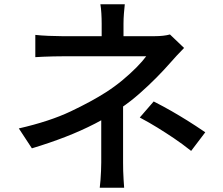

<svg xmlns="http://www.w3.org/2000/svg" viewBox="-20 -828 1040 897"><path d="M563 -808Q561 -791 559 -765.5Q557 -740 557 -718Q557 -704 557 -684.5Q557 -665 557 -646Q557 -627 557 -614H455Q455 -627 455 -645.5Q455 -664 455 -683.5Q455 -703 455 -718Q455 -741 453.5 -766Q452 -791 449 -808ZM840 -604Q824 -588 806 -568.5Q788 -549 775 -534Q748 -503 711.5 -466Q675 -429 632.5 -391.5Q590 -354 543 -322Q489 -284 424 -250.5Q359 -217 285.5 -188.5Q212 -160 129 -135L68 -228Q212 -261 310 -307.5Q408 -354 475 -397Q517 -424 553.5 -454.5Q590 -485 618.5 -514Q647 -543 663 -565Q651 -565 620.5 -565Q590 -565 549 -565Q508 -565 464.5 -565Q421 -565 381 -565Q341 -565 311.5 -565Q282 -565 271 -565Q254 -565 229.5 -564.5Q205 -564 182.5 -563Q160 -562 145 -561V-665Q171 -662 207 -660.5Q243 -659 269 -659Q280 -659 312 -659Q344 -659 388 -659Q432 -659 480.5 -659Q529 -659 574.5 -659Q620 -659 654 -659Q688 -659 703 -659Q723 -659 741.5 -661Q760 -663 774 -667ZM555 -378Q555 -350 555 -310Q555 -270 555 -225.5Q555 -181 555 -140Q555 -99 555 -69Q555 -51 555.5 -29.5Q556 -8 557.5 12.5Q559 33 560 49H446Q448 34 449.5 13.5Q451 -7 452 -29Q453 -51 453 -69Q453 -98 453 -134Q453 -170 453 -208Q453 -246 453 -279Q453 -312 453 -336ZM873 -123Q830 -157 792 -182.5Q754 -208 716 -231.5Q678 -255 633 -279L698 -354Q745 -330 781.5 -309Q818 -288 855 -265Q892 -242 939 -210Z"/></svg>

Font: Noto Sans SC Medium
Style: Regular
Weight: 500
Designer: Ryoko NISHIZUKA  (kana, bopomofo & ideographs); Paul D. Hunt (Latin, Greek & Cyrillic); Sandoll Communications , Soo-you
Foundry: Adobe
Version: Version 2.004-H2;hotconv 1.0.118;makeotfexe 2.5.65603